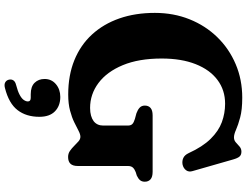

<svg xmlns="http://www.w3.org/2000/svg" viewBox="-136 -622 1045 812"><g transform="rotate(90 386.0 -215.5)"><path d="M681.5 -22.5Q681.5 -1.5 672 8.5Q662.5 18.5 643.5 18.5Q629 18.5 617.8 10.8Q606.5 3 596.5 -7.2Q586.5 -17.5 577.2 -25.5Q568 -33.5 558 -33.5Q547.5 -33.5 532.8 -25.8Q518 -18 497.2 -7.8Q476.5 2.5 447.5 10.2Q418.5 18 379 18Q298 18 234 -8Q170 -34 125.5 -82.5Q81 -131 57.5 -198.2Q34 -265.5 34 -348.5Q34 -427.5 61 -495Q88 -562.5 136.8 -612.5Q185.5 -662.5 250.8 -690.2Q316 -718 392.5 -718Q444 -718 476.2 -709.2Q508.5 -700.5 528 -691.8Q547.5 -683 560.5 -683Q573 -683 581.8 -691Q590.5 -699 599.5 -706.8Q608.5 -714.5 621 -714.5Q634.5 -714.5 641.5 -706.5Q648.5 -698.5 654 -679L703 -508Q708 -492 699.5 -480.5Q691 -469 675 -465.5Q660 -463 647.5 -468.8Q635 -474.5 627 -491.5Q600 -550.5 566.8 -584.2Q533.5 -618 496 -631.8Q458.5 -645.5 418 -645.5Q360.5 -645.5 317.5 -613.2Q274.5 -581 250.8 -521Q227 -461 227 -377.5Q227 -280.5 255 -213Q283 -145.5 330.5 -110Q378 -74.5 436 -74.5Q454.5 -74.5 468.5 -78.5Q482.5 -82.5 491.8 -89.5Q501 -96.5 505.8 -106.8Q510.5 -117 510.5 -130V-234Q510.5 -247 504 -253.2Q497.5 -259.5 482.5 -264L458.5 -270.5Q443.5 -276 434.8 -284.2Q426 -292.5 426 -306Q426 -321.5 436 -330.2Q446 -339 467.5 -339H706Q728 -339 738 -330Q748 -321 748 -306Q748 -293.5 741.5 -285.8Q735 -278 722 -272L707.5 -267.5Q695.5 -263 688.5 -255.8Q681.5 -248.5 681.5 -234ZM378 176.5Q345.5 176.5 329.5 160Q313.5 143.5 313.5 118Q313.5 88.5 335.5 70Q357.5 51.5 389.5 51.5Q427 51.5 450.2 74Q473.5 96.5 473.5 140Q473.5 195.5 445.2 232.2Q417 269 352 285.5Q337 289.5 328 284.5Q319 279.5 316.5 269Q314 258.5 319.2 250.2Q324.5 242 338.5 238.5Q365.5 231.5 380.8 223.2Q396 215 402.2 206Q408.5 197 408.5 188.5Q408.5 176.5 393 176.5Z"/></g></svg>

Font: Fraunces 28pt Soft Wonky
Style: Bold
Weight: 700
Version: Version 1.000;[b76b70a41]